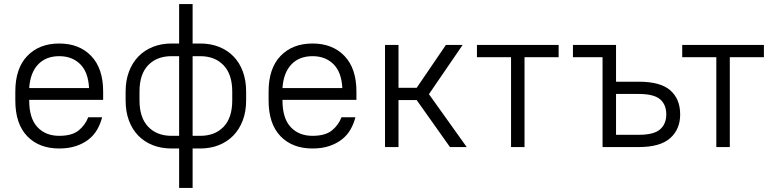

<svg xmlns="http://www.w3.org/2000/svg" viewBox="-20 -720 3785 940"><path d="M270 7Q171 7 113 -53.5Q55 -114 55 -228V-272Q55 -385 113.5 -446Q172 -507 270 -507Q368 -507 426.5 -446Q485 -385 485 -272V-231H123V-228Q123 -141 163 -98Q203 -55 270 -55Q332 -55 364.5 -81Q397 -107 412 -146H480Q472 -114 456 -86Q440 -58 414 -37.5Q388 -17 352 -5Q316 7 270 7ZM270 -445Q205 -445 166.5 -404.5Q128 -364 123 -289H416Q412 -367 372.5 -406Q333 -445 270 -445Z M820 7Q769 7 727.5 -9.5Q686 -26 656.5 -56.5Q627 -87 611 -130.5Q595 -174 595 -228V-272Q595 -326 611.5 -369.5Q628 -413 657.5 -443.5Q687 -474 728.5 -490.5Q770 -507 820 -507H857V-700H923V-507H960Q1011 -507 1052.5 -490.5Q1094 -474 1123.5 -443.5Q1153 -413 1169 -369.5Q1185 -326 1185 -272V-228Q1185 -174 1168.5 -130.5Q1152 -87 1122.5 -56.5Q1093 -26 1051.5 -9.5Q1010 7 960 7H923V200H857V7ZM663 -228Q663 -144 705.5 -99.5Q748 -55 820 -55H857V-445H820Q748 -445 705.5 -401Q663 -357 663 -272ZM923 -445V-55H960Q1032 -55 1074.5 -99Q1117 -143 1117 -228V-272Q1117 -356 1074.5 -400.5Q1032 -445 960 -445Z M1510 7Q1411 7 1353 -53.5Q1295 -114 1295 -228V-272Q1295 -385 1353.5 -446Q1412 -507 1510 -507Q1608 -507 1666.5 -446Q1725 -385 1725 -272V-231H1363V-228Q1363 -141 1403 -98Q1443 -55 1510 -55Q1572 -55 1604.5 -81Q1637 -107 1652 -146H1720Q1712 -114 1696 -86Q1680 -58 1654 -37.5Q1628 -17 1592 -5Q1556 7 1510 7ZM1510 -445Q1445 -445 1406.5 -404.5Q1368 -364 1363 -289H1656Q1652 -367 1612.5 -406Q1573 -445 1510 -445Z M2020 -230H1931V0H1865V-500H1931V-290H2020L2163 -500H2245L2080 -259L2265 0H2183Z M2315 -500H2715V-440H2548V0H2482V-440H2315Z M2785 -500H2996V-320H3107Q3214 -320 3262 -277.5Q3310 -235 3310 -160Q3310 -87 3261 -43.5Q3212 0 3107 0H2930V-440H2785ZM2996 -260V-60H3107Q3181 -60 3211.5 -86.5Q3242 -113 3242 -160Q3242 -208 3211.5 -234Q3181 -260 3107 -260Z M3320 -500H3720V-440H3553V0H3487V-440H3320Z"/></svg>

Font: PT Root UI Web
Style: Regular
Weight: 400
Designer: Vitaly Kuzmin
Foundry: ParaType Ltd.
Version: Version 1.000W